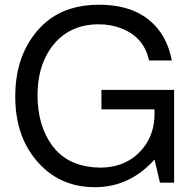

<svg xmlns="http://www.w3.org/2000/svg" viewBox="-20 -761 818 804"><path d="M709 -384.8V3.9H649.9L627 -92.8Q522.9 22.9 377.9 22.9Q225.1 22.9 130.9 -90.8Q43.9 -194.8 43.9 -356.9Q43.9 -533.2 146 -643.1Q160.2 -658.2 175.8 -670.9Q261.2 -741.2 394 -741.2Q573.2 -741.2 653.8 -623Q687 -574.2 699.2 -507.8H604Q583 -606 487.8 -642.1Q445.8 -659.2 393.1 -659.2Q261.2 -659.2 189.9 -555.2Q137.2 -477.1 137.2 -361.8Q137.2 -235.8 198.2 -151.9L213.9 -132.8Q279.8 -61 397.9 -59.1Q512.2 -59.1 578.1 -139.2Q627 -199.2 627 -283.2V-303.2H404.8V-384.8Z"/></svg>

Font: SolaimanLipiNormal
Style: Normal
Weight: 400
Designer: Solaiman Karim
Version: Version 1.6.1 ; ttfautohint (v1.5.65-e2d9)